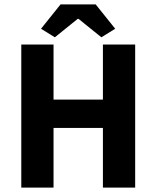

<svg xmlns="http://www.w3.org/2000/svg" viewBox="-20 -855 713 875"><path d="M256 -835 167 -724 230 -685 334 -769H338L442 -685L505 -724L416 -835ZM77 -652V0H224V-272H449V0H596V-652H449V-401H224V-652Z"/></svg>

Font: Cambridge Sans Bold
Style: Regular
Weight: 700
Version: Version 2.020;PS 002.020;hotconv 1.0.88;makeotf.lib2.5.64775